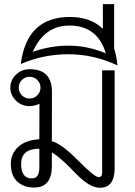

<svg xmlns="http://www.w3.org/2000/svg" viewBox="-20 -885 642 915"><path d="M172.9 -467.3Q172.9 -488.8 157.7 -503.9Q142.6 -519 121.1 -519Q99.6 -519 84.5 -503.9Q69.3 -488.8 69.3 -467.3Q69.3 -445.8 84.5 -430.7Q99.6 -415.5 121.1 -415.5Q142.6 -415.5 157.7 -430.7Q172.9 -445.8 172.9 -467.3ZM227.1 -211.9Q272 -201.2 351.3 -121.1Q430.7 -41 449.7 -41Q466.8 -41 466.8 -62V-549.8H526.4V-84Q526.4 9.3 456.5 9.8Q405.8 10.3 337.4 -62Q269 -134.3 227.1 -158.7V-93.3Q227.1 8.8 142.1 8.8Q93.8 8.8 62.7 -19.5Q31.7 -47.9 31.7 -103.5Q31.7 -152.3 66.2 -184.6Q100.6 -216.8 167.5 -221.7L168 -390.6Q147 -379.9 121.1 -379.4Q83.5 -378.9 56.4 -405Q29.3 -431.2 29.3 -467.3Q29.3 -503.4 56.2 -529.3Q83 -555.2 121.1 -555.2Q227.5 -555.2 227.5 -447.8ZM80.6 -103.5Q80.6 -34.7 131.8 -34.7Q167.5 -34.7 167.5 -86.9V-176.3Q80.6 -176.3 80.6 -103.5Z M136.2 -638.2Q221.2 -667.5 305.7 -667.5Q396.5 -667.5 484.4 -630.9Q444.3 -763.2 311 -763.2Q191.4 -763.2 136.2 -638.2ZM470.2 -747.6Q470.2 -747.6 470.2 -865.2H523.9V-653.8Q535.6 -617.2 540 -573.2Q427.2 -626.5 305.7 -626.5Q187 -626.5 79.1 -580.1Q107.4 -804.2 313.5 -804.2Q413.1 -803.7 470.2 -747.6Z"/></svg>

Font: Roboto Web
Style: Light
Weight: 300
Designer: Google
Version: Version 1.200310; 2013